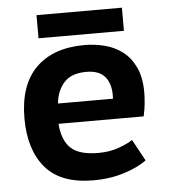

<svg xmlns="http://www.w3.org/2000/svg" viewBox="-51 -725 696 786"><g transform="rotate(-5 297.0 -332.0)"><path d="M521 -48Q487 -22 428.5 -3.5Q370 15 303 15Q168 15 105 -59Q42 -133 42 -262Q42 -399 113 -469.5Q184 -540 313 -540Q355 -540 396 -529.5Q437 -519 469 -494.5Q501 -470 520.5 -428.5Q540 -387 540 -326Q540 -305 537.5 -280Q535 -255 529 -228H179Q184 -160 218.5 -127.5Q253 -95 331 -95Q378 -95 415.5 -108.5Q453 -122 473 -136ZM311 -430Q249 -430 219 -396.5Q189 -363 184 -311H410Q414 -366 390 -398Q366 -430 311 -430ZM128 -679H479V-584H128Z"/></g></svg>

Font: PT Sans Caption
Style: Bold
Weight: 700
Designer: A.Korolkova, O.Umpeleva, V.Yefimov
Foundry: ParaType Ltd
Version: Version 2.003W OFL